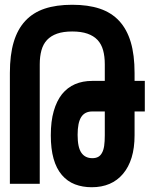

<svg xmlns="http://www.w3.org/2000/svg" viewBox="-20 -763 642 797"><path d="M360.8 14.2Q322.8 14.2 291.3 2.2Q259.8 -9.8 236.8 -36.6Q213.9 -63.5 202.4 -104.2Q190.9 -145 190.9 -201.2Q190.9 -259.8 203.1 -302Q215.3 -344.2 237.3 -372.1Q259.8 -399.9 291.5 -413.6Q323.2 -427.2 362.8 -427.2H415V-496.1Q415 -528.8 408 -554.4Q400.9 -580.1 384.8 -597.2Q368.7 -614.3 342.8 -623.3Q316.9 -632.3 279.8 -632.3Q242.7 -632.3 217 -623.3Q191.4 -614.3 175.3 -597.2Q159.2 -580.1 152.1 -554.4Q145 -528.8 145 -496.1V0H21V-460Q21 -535.2 36.9 -588.4Q52.7 -641.6 85 -676.3Q117.2 -710.9 165.5 -727.1Q213.9 -743.2 279.8 -743.2Q345.7 -743.2 394 -727.1Q442.4 -710.9 474.6 -676.3Q506.8 -641.6 522.7 -588.4Q538.6 -535.2 538.6 -460V-427.2H581.1V-300.3H538.6V-201.7Q538.6 -148.9 526.4 -109.1Q514.2 -69.3 490.7 -41.5Q443.8 14.2 360.8 14.2ZM363.3 -106.4Q377.4 -106.4 387.2 -111.6Q397 -116.7 403.3 -128.4Q409.7 -139.6 412.4 -157.5Q415 -175.3 415 -201.7V-300.3H362.8Q332 -300.3 317.1 -277.1Q302.2 -253.9 302.2 -203.1Q302.2 -150.9 317.9 -128.7Q333.5 -106.4 363.3 -106.4Z"/></svg>

Font: Hack
Style: Bold
Weight: 700
Monospace: yes
Designer: Christopher Simpkins
Foundry: Christopher Simpkins
Version: Version 2.017